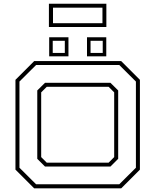

<svg xmlns="http://www.w3.org/2000/svg" viewBox="-20 -1036 854 1056"><path d="M168 0 65 -103V-597L168 -700H646.5L749.5 -597V-103L646.5 0ZM178.5 -22.5H636L727.5 -113.5V-587.5L636 -678.5H178.5L87 -587.5V-113.5ZM227.5 -120 185 -162.5V-538.5L227.5 -580.5H587.5L630 -538.5V-162.5L587.5 -120ZM237 -141.5H577.5L608 -172V-528L577.5 -558.5H237L206.5 -528V-172ZM458.5 -726V-831H564.5V-726ZM250.5 -726V-831H356.5V-726ZM270 -745H336.5V-811.5H270ZM478 -745H545V-811.5H478ZM249 -887.5V-1015.5H565V-887.5ZM271.5 -908.5H543.5V-994H271.5Z"/></svg>

Font: Tourney Expanded ExtraLight
Style: Regular
Weight: 200
Width: 7
Designer: Tyler Finck
Foundry: Etcetera Type Co
Version: Version 1.010; ttfautohint (v1.8.3)